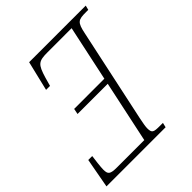

<svg xmlns="http://www.w3.org/2000/svg" viewBox="-205 -838 962 962"><g transform="rotate(-45 276.5 -357.0)"><path d="M-7 0H412L418 -25H397C352 -25 343 -28 343 -62C343 -73 347 -97 353 -125L458 -616C472 -686 483 -690 540 -690H554L560 -714H159L121 -556H149L162 -602C184 -675 195 -684 261 -684H430L367 -389H153L147 -359H361L291 -30H98C49 -30 41 -38 41 -71C41 -89 47 -137 50 -158H22Z"/></g></svg>

Font: Noto Serif Condensed ExtraLight
Style: Italic
Weight: 200
Width: 3
Italic angle: -12°
Designer: Monotype Design Team
Foundry: Monotype Imaging Inc.
Version: Version 2.013